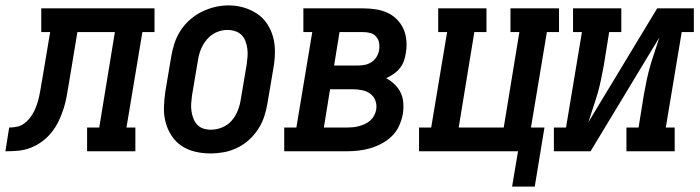

<svg xmlns="http://www.w3.org/2000/svg" viewBox="-76 -561 2596 712"><path d="M-56 0 -42 -88Q-28 -88 -13.5 -91Q1 -94 13 -102.5Q25 -111 34.5 -123Q44 -135 50.5 -148.5Q57 -162 61.5 -175.5Q66 -189 69 -203Q72 -217 74.5 -231Q77 -245 79 -259Q79 -260 79.5 -261Q80 -262 80 -263L110 -442H77V-530H497V-442H452L393 -88H426V0H247V-88H292L350 -442H211L179 -249Q175 -226 171 -203Q167 -180 159.5 -157Q152 -134 141.5 -112Q131 -90 115.5 -70.5Q100 -51 79.5 -36Q59 -21 36.5 -12.5Q14 -4 -9.5 -2Q-33 0 -56 0Z M704 8Q675 8 647.5 1.5Q620 -5 597.5 -20Q575 -35 560 -58Q545 -81 538 -108Q531 -135 532 -164Q533 -193 537 -221L559 -351Q563 -376 571 -400.5Q579 -425 593.5 -447.5Q608 -470 628.5 -488Q649 -506 672.5 -517.5Q696 -529 721 -535Q746 -541 772 -541Q801 -541 828 -533Q855 -525 877.5 -510Q900 -495 915 -472Q930 -449 937 -422.5Q944 -396 943.5 -366.5Q943 -337 938 -309L916 -179Q912 -154 904 -129.5Q896 -105 881.5 -82.5Q867 -60 847 -42Q827 -24 803 -12.5Q779 -1 754 3.5Q729 8 704 8ZM706 -80Q727 -80 748 -88.5Q769 -97 783.5 -114Q798 -131 806 -151.5Q814 -172 817 -193L839 -323Q841 -338 842 -352.5Q843 -367 841 -381.5Q839 -396 834 -409Q829 -422 819.5 -431.5Q810 -441 796 -445.5Q782 -450 767 -450Q746 -450 726 -441Q706 -432 691.5 -415Q677 -398 669 -378Q661 -358 658 -337L636 -207Q634 -192 633 -177.5Q632 -163 634 -149Q636 -135 641 -122Q646 -109 655 -99Q664 -89 677.5 -84.5Q691 -80 706 -80Z M978 0V-88H1023L1082 -442H1049V-530H1271Q1294 -530 1317 -526.5Q1340 -523 1360 -514Q1380 -505 1395.5 -489.5Q1411 -474 1420 -454Q1429 -434 1431 -411Q1433 -388 1429 -365Q1427 -350 1422 -335.5Q1417 -321 1407 -308.5Q1397 -296 1384 -287Q1371 -278 1356 -271Q1373 -262 1387 -248.5Q1401 -235 1409.5 -218Q1418 -201 1419.5 -180.5Q1421 -160 1418 -139Q1414 -117 1404.5 -95.5Q1395 -74 1378.5 -57.5Q1362 -41 1341 -29.5Q1320 -18 1298 -11.5Q1276 -5 1253.5 -2.5Q1231 0 1209 0ZM1163 -318H1251Q1264 -318 1277 -320.5Q1290 -323 1302 -331Q1314 -339 1321 -351Q1328 -363 1330 -376Q1332 -390 1329.5 -403Q1327 -416 1318.5 -425.5Q1310 -435 1297.5 -438.5Q1285 -442 1271 -442H1183ZM1125 -88H1209Q1220 -88 1231.5 -89Q1243 -90 1254.5 -93Q1266 -96 1277 -101Q1288 -106 1297 -114Q1306 -122 1311.5 -132.5Q1317 -143 1319 -154Q1322 -172 1316 -188Q1310 -204 1297 -213.5Q1284 -223 1267 -226.5Q1250 -230 1232 -230H1148Z M1823 131 1845 0H1478V-88H1523L1582 -442H1549V-530H1728V-442H1683L1625 -88H1792L1850 -442H1817V-530H1997V-442H1952L1893 -88H1943L1907 131Z M1978 0V-88H2023L2082 -442H2049V-530H2228V-442H2183L2163 -318Q2158 -291 2152.5 -264.5Q2147 -238 2139.5 -212.5Q2132 -187 2123 -160.5Q2114 -134 2106 -108L2361 -530H2497V-442H2452L2393 -88H2426V0H2247V-88H2292L2312 -212Q2317 -239 2322.5 -265.5Q2328 -292 2335.5 -317.5Q2343 -343 2352 -369.5Q2361 -396 2369 -422L2114 0Z"/></svg>

Font: Iosevka Slab Semibold Oblique
Style: Regular
Weight: 600
Italic angle: -9°
Monospace: yes
Designer: Belleve Invis
Foundry: Belleve Invis
Version: Version 11.1.1; ttfautohint (v1.8.3)